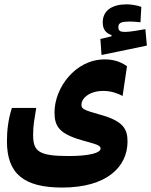

<svg xmlns="http://www.w3.org/2000/svg" viewBox="-20 -678 691 877"><path d="M264.2 178.7C467.3 178.7 562.5 84.5 562.5 -31.7C562.5 -88.4 543 -125 439 -153.8C359.9 -175.8 352.1 -181.2 352.1 -199.7C352.1 -229 388.2 -262.7 451.7 -262.7C486.8 -262.7 517.1 -252 540 -239.7L560.1 -375.5C533.7 -394 502.9 -406.7 458 -406.7C324.2 -406.7 229 -276.9 229 -164.6C229 -102.1 249.5 -67.4 353.5 -37.6C414.1 -20 439.5 -16.1 439.5 0.5C439.5 20 390.1 34.7 293.5 34.7C155.3 34.7 131.3 12.7 131.3 -62C131.3 -106.4 136.7 -129.9 145.5 -185.1H34.2C17.6 -131.8 11.7 -83 11.7 -32.7C11.7 114.7 87.9 178.7 264.2 178.7ZM443.8 -426.8 650.9 -469.7 644 -544.9C614.7 -539.6 572.8 -532.2 551.8 -532.2C530.3 -532.2 520.5 -536.1 520.5 -554.7C520.5 -575.2 537.6 -579.6 575.7 -579.6C586.9 -579.6 606.4 -578.1 621.6 -576.2L625.5 -646.5C609.4 -652.8 581.1 -658.2 558.6 -658.2C494.6 -658.2 449.2 -631.8 449.2 -575.7C449.2 -544.4 463.4 -525.9 489.3 -518.1V-512.2L438.5 -500Z"/></svg>

Font: CaskaydiaCove Nerd Font
Style: Bold
Weight: 700
Designer: Aaron Bell
Foundry: Saja Typeworks
Version: Version 2111.1;Nerd Fonts 2.3.0